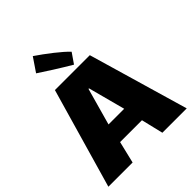

<svg xmlns="http://www.w3.org/2000/svg" viewBox="-218 -907 1031 1031"><g transform="rotate(-45 297.5 -391.5)"><path d="M373 -652C340 -688 265 -745 209 -783L156 -705C185 -685 278 -626 333 -594ZM410 0H595L429 -570H164L0 0H184L214 -125H380ZM300 -447 356 -236H237L296 -447Z"/></g></svg>

Font: FilmFarsi Display
Style: Regular
Weight: 400
Designer: Borna Izadpanah
Foundry: Borna Izadpanah
Version: Version 1.000;PS 001.000;hotconv 1.0.88;makeotf.lib2.5.64775